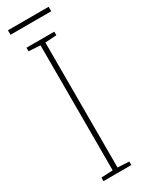

<svg xmlns="http://www.w3.org/2000/svg" viewBox="-218 -858 674 890"><g transform="rotate(-30 119.0 -413.5)"><path d="M229 -827H11V-803H229ZM194 0V-19L133 -22V-691L194 -695V-714H45V-695L107 -691V-22L45 -19V0Z"/></g></svg>

Font: Noto Sans Lao Condensed Thin
Style: Regular
Weight: 100
Width: 3
Designer: Monotype Design Team
Foundry: Monotype Imaging Inc.
Version: Version 2.003